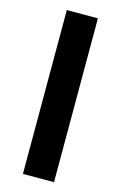

<svg xmlns="http://www.w3.org/2000/svg" viewBox="-122 -782 567 901"><g transform="rotate(15 161.5 -331.0)"><path d="M86 67V-729H237V67Z"/></g></svg>

Font: Hubot Sans SemiExpanded
Style: Bold
Weight: 700
Width: 6
Designer: Deni Anggara
Foundry: GitHub, Inc., Subsidiary of Microsoft Corporation
Version: Version 2.000